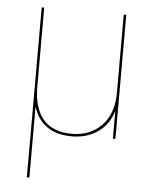

<svg xmlns="http://www.w3.org/2000/svg" viewBox="-50 -536 613 760"><g transform="rotate(5 256.5 -155.5)"><path d="M85 -493H95V-180Q95 -93.5 133.5 -49.2Q172 -5 247 -5Q296 -5 333.2 -26.8Q370.5 -48.5 390.8 -88Q411 -127.5 411 -180V-493H421V0H411V-110Q394.5 -56 351.5 -25.5Q308.5 5 247 5Q188 5 149.5 -21.5Q111 -48 95 -100V182H85Z"/></g></svg>

Font: HK Grotesk Thin
Style: Regular
Weight: 100
Designer: Alfredo Marco Pradil
Foundry: Hanken Design Co.
Version: Version 3.001